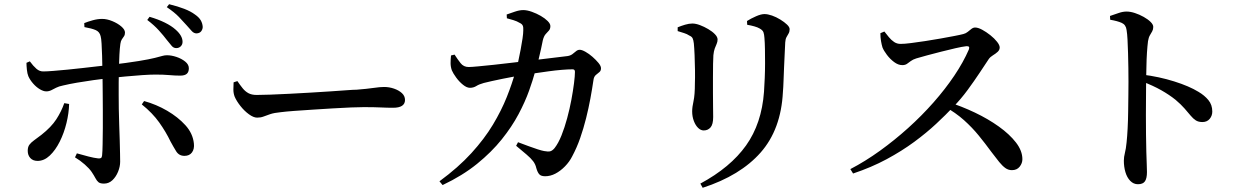

<svg xmlns="http://www.w3.org/2000/svg" viewBox="-20 -831 6000 914"><path d="M819 -602Q806 -602 797 -613Q788 -624 774 -641Q759 -661 736.5 -686Q714 -711 681 -736L692 -751Q733 -739 764.5 -723.5Q796 -708 816 -690Q849 -661 849 -632Q849 -619 840.5 -610.5Q832 -602 819 -602ZM475 43Q457 43 449 36.5Q441 30 434.5 17.5Q428 5 416 -13Q405 -29 383.5 -48Q362 -67 337 -82L346 -101Q374 -93 401 -86Q428 -79 447 -77Q455 -76 460 -78.5Q465 -81 466 -91Q468 -110 468.5 -144.5Q469 -179 469.5 -221.5Q470 -264 469.5 -305.5Q469 -347 469 -379Q469 -400 468.5 -431.5Q468 -463 467.5 -498Q467 -533 466 -566Q465 -599 463.5 -624Q462 -649 459 -659Q454 -680 435 -688Q416 -696 382 -702L381 -721Q398 -728 421.5 -734.5Q445 -741 466 -741Q489 -741 514.5 -730.5Q540 -720 557.5 -705Q575 -690 575 -676Q575 -665 570 -658Q565 -651 560 -643.5Q555 -636 553 -622Q550 -601 548.5 -571Q547 -541 546 -506.5Q545 -472 545 -438.5Q545 -405 545 -378Q545 -350 545.5 -313Q546 -276 547.5 -237Q549 -198 550 -161.5Q551 -125 551.5 -98.5Q552 -72 552 -61Q552 -38 542 -13.5Q532 11 515 27Q498 43 475 43ZM159 -65Q137 -65 124.5 -78.5Q112 -92 112 -113Q112 -131 119.5 -141.5Q127 -152 141.5 -162.5Q156 -173 177 -189Q224 -226 248 -263Q272 -300 286 -340L309 -336Q308 -293 296.5 -245.5Q285 -198 264.5 -157Q244 -116 217 -90.5Q190 -65 159 -65ZM200 -396Q187 -396 170 -406Q153 -416 138 -433Q123 -450 115 -468Q110 -480 108 -499Q106 -518 106 -532L122 -539Q138 -517 153.5 -503.5Q169 -490 188 -491Q204 -491 234 -493.5Q264 -496 301.5 -499.5Q339 -503 376.5 -507.5Q414 -512 446 -515.5Q478 -519 497 -521Q589 -532 640.5 -540.5Q692 -549 717.5 -555.5Q743 -562 753.5 -565Q764 -568 775 -568Q796 -568 820 -560Q844 -552 861.5 -538Q879 -524 879 -506Q879 -488 869 -479.5Q859 -471 838 -471Q813 -471 786 -473.5Q759 -476 720 -476Q696 -476 658 -473.5Q620 -471 578.5 -467Q537 -463 498 -459Q464 -455 424.5 -449.5Q385 -444 347 -437.5Q309 -431 280 -424Q260 -420 247.5 -413.5Q235 -407 224 -401.5Q213 -396 200 -396ZM858 -89Q832 -89 818.5 -111Q805 -133 792 -157Q770 -203 738 -248Q706 -293 655 -334L666 -350Q724 -334 775.5 -304Q827 -274 862.5 -235Q898 -196 903 -148Q906 -122 894 -105.5Q882 -89 858 -89ZM916 -672Q903 -672 893 -683Q883 -694 868 -711Q852 -729 831.5 -750.5Q811 -772 774 -797L785 -811Q826 -801 857 -789Q888 -777 908 -762Q927 -749 935.5 -734.5Q944 -720 945 -703Q945 -692 938 -682.5Q931 -673 916 -672Z M1204 -271Q1187 -271 1165 -287Q1143 -303 1124.5 -326.5Q1106 -350 1097 -371Q1091 -387 1091 -404.5Q1091 -422 1092 -439L1110 -445Q1123 -426 1135 -411Q1147 -396 1162.5 -387.5Q1178 -379 1202 -379Q1227 -379 1267.5 -380.5Q1308 -382 1357 -384.5Q1406 -387 1456.5 -390Q1507 -393 1552.5 -396Q1598 -399 1631 -401.5Q1664 -404 1678 -404Q1728 -408 1758.5 -412.5Q1789 -417 1808 -417Q1833 -417 1856 -409Q1879 -401 1893.5 -387.5Q1908 -374 1908 -355Q1908 -337 1894 -327.5Q1880 -318 1851 -318Q1823 -318 1792.5 -319.5Q1762 -321 1711 -321Q1690 -321 1651 -319.5Q1612 -318 1564 -315Q1516 -312 1468.5 -309Q1421 -306 1380.5 -303Q1340 -300 1317 -297Q1285 -294 1266 -287.5Q1247 -281 1234 -276Q1221 -271 1204 -271Z M2575 8Q2556 8 2547.5 -1Q2539 -10 2533 -31Q2529 -49 2518 -63.5Q2507 -78 2487 -95Q2467 -112 2437 -137L2446 -154Q2473 -144 2497 -135Q2521 -126 2540 -120Q2559 -114 2570 -112Q2590 -108 2600 -111Q2610 -114 2620 -126Q2638 -149 2653 -186.5Q2668 -224 2680 -268.5Q2692 -313 2700 -356Q2708 -399 2712.5 -434.5Q2717 -470 2717 -489Q2717 -501 2706 -501Q2684 -501 2654 -498.5Q2624 -496 2591.5 -491.5Q2559 -487 2528.5 -482.5Q2498 -478 2473 -474Q2454 -471 2427.5 -466.5Q2401 -462 2373 -456Q2345 -450 2321 -445Q2297 -440 2283 -436Q2261 -430 2247.5 -421.5Q2234 -413 2217 -413Q2202 -413 2184 -427.5Q2166 -442 2151.5 -462Q2137 -482 2131 -496Q2125 -513 2125 -530.5Q2125 -548 2127 -567L2144 -571Q2158 -549 2172.5 -530.5Q2187 -512 2211 -512Q2224 -512 2255.5 -515Q2287 -518 2330.5 -522.5Q2374 -527 2422.5 -533Q2471 -539 2519.5 -544.5Q2568 -550 2610.5 -555.5Q2653 -561 2681 -564Q2695 -566 2704.5 -573Q2714 -580 2722 -587Q2730 -594 2740 -594Q2750 -594 2767 -584.5Q2784 -575 2800.5 -560.5Q2817 -546 2829 -531.5Q2841 -517 2841 -506Q2841 -494 2833.5 -488Q2826 -482 2816.5 -474Q2807 -466 2805 -449Q2799 -408 2790.5 -362Q2782 -316 2770 -268Q2758 -220 2742 -174Q2726 -128 2704 -87Q2691 -61 2669.5 -39Q2648 -17 2624 -4.5Q2600 8 2575 8ZM2072 32Q2162 -34 2224 -102Q2286 -170 2326.5 -237.5Q2367 -305 2392.5 -369Q2418 -433 2434 -491Q2441 -511 2447 -538.5Q2453 -566 2458.5 -595Q2464 -624 2467.5 -648Q2471 -672 2471 -686Q2472 -701 2468.5 -709Q2465 -717 2454 -722Q2441 -730 2424.5 -735Q2408 -740 2393 -744L2392 -762Q2409 -768 2431 -775.5Q2453 -783 2471 -783Q2489 -783 2511.5 -775Q2534 -767 2554 -755.5Q2574 -744 2587 -731Q2600 -718 2600 -707Q2600 -693 2593 -685.5Q2586 -678 2577.5 -668.5Q2569 -659 2564 -639Q2561 -623 2555.5 -598Q2550 -573 2543 -544.5Q2536 -516 2527 -488Q2517 -451 2498.5 -399Q2480 -347 2448.5 -287.5Q2417 -228 2368.5 -167.5Q2320 -107 2251 -51Q2182 5 2087 50Z M3314 43Q3457 -34 3531.5 -138.5Q3606 -243 3617 -394Q3619 -424 3620.5 -459.5Q3622 -495 3622 -530Q3622 -565 3621.5 -596.5Q3621 -628 3619 -651Q3618 -667 3614.5 -677Q3611 -687 3597 -695Q3587 -701 3571 -705.5Q3555 -710 3537 -713L3536 -731Q3555 -743 3579 -753.5Q3603 -764 3619 -764Q3635 -764 3655 -757Q3675 -750 3694.5 -738Q3714 -726 3726.5 -714Q3739 -702 3739 -692Q3739 -680 3734 -671.5Q3729 -663 3724 -654Q3719 -645 3718 -629Q3717 -607 3715.5 -576Q3714 -545 3712.5 -511.5Q3711 -478 3710 -447Q3709 -416 3707 -393Q3698 -215 3601 -105Q3504 5 3325 63ZM3330 -210Q3316 -210 3303.5 -222Q3291 -234 3283 -255Q3275 -276 3275 -301Q3275 -321 3281.5 -350Q3288 -379 3288 -435Q3289 -459 3288.5 -496Q3288 -533 3286.5 -569Q3285 -605 3283 -624Q3281 -641 3277 -649Q3273 -657 3261 -662Q3251 -669 3236.5 -673.5Q3222 -678 3206 -683V-701Q3223 -708 3241.5 -713.5Q3260 -719 3276 -719Q3292 -719 3312 -711.5Q3332 -704 3351.5 -692.5Q3371 -681 3383.5 -668Q3396 -655 3396 -643Q3396 -632 3391.5 -622Q3387 -612 3382.5 -600Q3378 -588 3376 -568Q3375 -555 3374.5 -527Q3374 -499 3374 -462.5Q3374 -426 3374 -389Q3374 -352 3374.5 -321.5Q3375 -291 3375 -274Q3375 -239 3362.5 -224.5Q3350 -210 3330 -210Z M4028 -26Q4099 -63 4168.5 -113Q4238 -163 4303 -221.5Q4368 -280 4424 -343.5Q4480 -407 4523 -471Q4566 -535 4592 -595Q4599 -613 4580 -611Q4561 -609 4528.5 -601.5Q4496 -594 4460.5 -585Q4425 -576 4393.5 -567.5Q4362 -559 4342 -553Q4326 -548 4316 -540.5Q4306 -533 4297.5 -527Q4289 -521 4275 -521Q4256 -521 4236.5 -535.5Q4217 -550 4202 -570Q4187 -590 4181 -605Q4177 -618 4174 -635.5Q4171 -653 4171 -673L4190 -681Q4200 -668 4211.5 -654Q4223 -640 4236.5 -631Q4250 -622 4267 -622Q4286 -622 4317 -626Q4348 -630 4384.5 -635.5Q4421 -641 4457 -647.5Q4493 -654 4522 -659.5Q4551 -665 4566 -669Q4578 -672 4587 -679.5Q4596 -687 4604.5 -693.5Q4613 -700 4622 -700Q4636 -700 4655.5 -689.5Q4675 -679 4694.5 -663.5Q4714 -648 4726.5 -632Q4739 -616 4739 -605Q4739 -593 4729 -584Q4719 -575 4706.5 -567.5Q4694 -560 4687 -550Q4669 -523 4643.5 -484.5Q4618 -446 4586.5 -403Q4555 -360 4517 -321Q4483 -285 4437 -242Q4391 -199 4332 -155.5Q4273 -112 4200.5 -73Q4128 -34 4041 -5ZM4797 -21Q4780 -21 4766 -31Q4752 -41 4736.5 -60Q4721 -79 4700 -107Q4670 -148 4639 -186Q4608 -224 4569 -259Q4530 -294 4475 -325L4492 -346Q4558 -325 4621 -295Q4684 -265 4735 -228.5Q4786 -192 4816.5 -152.5Q4847 -113 4847 -73Q4847 -54 4834 -37.5Q4821 -21 4797 -21Z M5397 46Q5376 46 5360.5 30Q5345 14 5337.5 -11.5Q5330 -37 5330 -66Q5330 -84 5335 -103Q5340 -122 5343 -153Q5346 -181 5348 -219.5Q5350 -258 5350.5 -299.5Q5351 -341 5351.5 -378.5Q5352 -416 5352 -441Q5352 -472 5351.5 -507.5Q5351 -543 5350 -577.5Q5349 -612 5347.5 -641.5Q5346 -671 5343 -688Q5340 -713 5320 -722Q5300 -731 5265 -737L5264 -755Q5285 -762 5305 -769Q5325 -776 5343 -776Q5361 -776 5382.5 -769Q5404 -762 5424.5 -750.5Q5445 -739 5457.5 -726.5Q5470 -714 5470 -703Q5470 -691 5465 -682Q5460 -673 5454 -663Q5448 -653 5445 -635Q5442 -611 5440 -580Q5438 -549 5437.5 -515Q5437 -481 5436 -449Q5436 -416 5435.5 -373.5Q5435 -331 5435 -283.5Q5435 -236 5435.5 -191Q5436 -146 5437 -108Q5438 -72 5439 -48Q5440 -24 5440 -12Q5440 18 5430.5 32Q5421 46 5397 46ZM5704 -250Q5685 -250 5672.5 -258Q5660 -266 5648 -280.5Q5636 -295 5619 -314.5Q5602 -334 5576 -356Q5546 -380 5508 -401.5Q5470 -423 5418 -443V-476Q5498 -466 5569.5 -443.5Q5641 -421 5685 -394Q5714 -377 5732.5 -354.5Q5751 -332 5751 -300Q5751 -280 5738.5 -265Q5726 -250 5704 -250Z"/></svg>

Font: Noto Serif SC ExtraLight SemiBold
Style: Regular
Weight: 600
Version: Version 2.002-H1;hotconv 1.1.0;makeotfexe 2.6.0